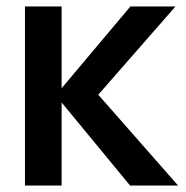

<svg xmlns="http://www.w3.org/2000/svg" viewBox="-20 -572 572 592"><path d="M57 -552H170V-300L382 -552H521L283 -280L529 0H381L170 -256V0H57Z"/></svg>

Font: Involve SemiBold
Style: Regular
Weight: 600
Designer: Stefan Peev
Foundry: Context Ltd.
Version: Version 1.001